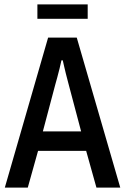

<svg xmlns="http://www.w3.org/2000/svg" viewBox="-20 -858 572 878"><path d="M2 0 200 -686H331L530 0H421L374 -168H154L107 0ZM176 -257H351L294 -472Q292 -480 288.5 -493Q285 -506 281 -522Q277 -538 273.5 -553.5Q270 -569 267 -582H261Q258 -566 252.5 -545Q247 -524 242 -504.5Q237 -485 233 -472ZM151 -772V-838H381V-772Z"/></svg>

Font: Archivo Condensed Medium
Style: Regular
Weight: 500
Width: 3
Designer: Hector Gatti
Foundry: Omnibus-Type
Version: Version 2.001